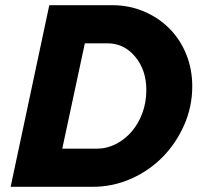

<svg xmlns="http://www.w3.org/2000/svg" viewBox="-20 -720 785 740"><path d="M21 0 170 -700H412Q478 -700 534.5 -676Q591 -652 632.5 -610.5Q674 -569 697.5 -511.5Q721 -454 721 -387Q721 -309 690 -238.5Q659 -168 607 -115Q555 -62 485 -31Q415 0 337 0ZM395 -553H307L220 -147H353Q392 -147 427 -165Q462 -183 488 -213.5Q514 -244 529 -285Q544 -326 544 -373Q544 -450 501 -501.5Q458 -553 395 -553Z"/></svg>

Font: Red Hat Text
Style: Bold Italic
Weight: 700
Italic angle: -12°
Designer: Pentagram / MCKL
Foundry: Pentagram / MCKL
Version: Version 1.003; Red Hat Text Bold Italic